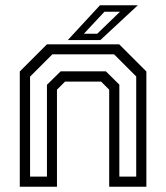

<svg xmlns="http://www.w3.org/2000/svg" viewBox="-20 -708 630 728"><path d="M55 0V-437L158 -540H432L535 -437V0H394V-368L363.5 -398.5H226.5L196 -368V0ZM94 -38.5H158V-386.5L210 -437.5H381.5L432.5 -387V-38.5H496.5V-418L412.5 -502H178.5L94 -417.5ZM237 -556 359 -688H502.5L360.5 -556ZM298 -580H348.5L435 -663.5H376Z"/></svg>

Font: Tourney Thin
Style: Regular
Weight: 400
Version: Version 1.015